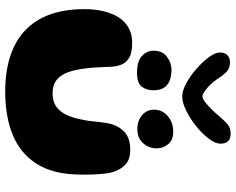

<svg xmlns="http://www.w3.org/2000/svg" viewBox="-106 -786 929 757"><g transform="rotate(90 358.5 -407.5)"><path d="M341.6 36.5Q262.4 36.5 201.6 16.6Q140.9 -3.2 99.6 -42.4Q58.2 -81.5 37.1 -140Q16 -198.5 16 -275.9Q16 -296.4 18.1 -315.9Q20.2 -335.5 24.8 -353.4Q29.2 -371.2 35.5 -386.2Q51.5 -424 80.3 -444.1Q109.1 -464.1 149.6 -464.1Q189.4 -464.1 209.1 -451.4Q228.8 -438.6 235.5 -419.8Q242.2 -400.9 243 -382.9Q243.8 -371.1 244.2 -358.9Q244.6 -346.6 245.2 -334.6Q245.9 -322.5 246.7 -311.3Q247.5 -300.1 248.6 -290.4Q253.1 -245 263.9 -213.8Q274.8 -182.6 295.2 -166.4Q315.6 -150.2 348.1 -150.2Q377 -150.2 397.4 -162.9Q417.9 -175.5 431.2 -201.9Q444.6 -228.2 452.2 -269.1Q455.4 -283.5 457.1 -297.8Q458.9 -312 460.1 -326.1Q461.4 -340.1 463.6 -354.2Q465.8 -368.2 469.2 -382.2Q479.2 -415.6 502.9 -436.1Q526.6 -456.5 571.4 -456.5Q610.5 -456.5 631.3 -435.3Q652.1 -414.1 661.1 -378.1Q663.8 -363.4 665.4 -347.6Q667.1 -331.9 667.8 -315.4Q668.5 -298.9 668.6 -282Q668.8 -265.1 668.1 -248.1Q665.6 -148.9 624.9 -85.9Q584.1 -23 511.8 6.8Q439.4 36.5 341.6 36.5ZM267.2 -483.2Q221.4 -483.2 200.6 -502.6Q179.9 -521.9 179.9 -548.2Q179.9 -584.1 204.3 -601.7Q228.8 -619.2 254.5 -619.2Q275.4 -619.2 294.1 -613.2Q312.9 -607.1 324.4 -591.6Q336 -576 336 -547.2Q336 -520.2 321.6 -501.8Q307.2 -483.2 267.2 -483.2ZM489.8 -484.5Q455.9 -484.5 434.1 -503.2Q412.4 -521.9 412.4 -549.8Q412.4 -583 437.5 -604.4Q462.6 -625.9 499.1 -625.9Q532.4 -625.9 548.6 -605.9Q564.9 -586 564.9 -560.6Q564.9 -529.2 544.3 -506.9Q523.8 -484.5 489.8 -484.5ZM360.1 -661.5Q337.5 -661.5 307.9 -677.6Q278.2 -693.8 250.7 -718.1Q223.1 -742.4 205 -767.2Q186.9 -792.1 186.9 -810Q186.9 -829 197.4 -839.4Q208 -849.8 225.1 -849.8Q248.2 -849.8 262.1 -837.2Q275.9 -824.6 289.5 -802.8Q298.4 -788.9 311.6 -774.6Q324.9 -760.4 338.3 -750.9Q351.8 -741.4 360.5 -741.4Q369.4 -741.4 383.2 -752.2Q397.1 -763 412.1 -778.4Q427 -793.8 438.6 -807.8Q455.8 -828.2 470.2 -840.4Q484.8 -852.5 506.4 -852.5Q546.5 -852.5 546.5 -811.9Q546.5 -792.5 527.3 -766.8Q508.1 -741 478.4 -717.1Q448.8 -693.2 416.9 -677.4Q385.1 -661.5 360.1 -661.5Z"/></g></svg>

Font: Gluten Thin
Style: Regular
Weight: 100
Designer: Tyler Finck
Foundry: Etcetera Type Company
Version: Version 1.300